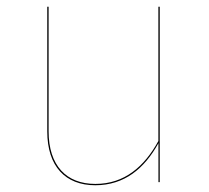

<svg xmlns="http://www.w3.org/2000/svg" viewBox="-20 -537 615 566"><path d="M450.9 -517.2H446.9V-121.3C405.9 -46.6 347.4 5.2 261.1 5.2C175.6 5.2 123.3 -48.8 123.3 -150.1V-517.2H119.3V-149.9C119.3 -46 173.3 9.1 260.8 9.1C346.8 9.1 405.7 -40.1 447.1 -115L447.1 0H450.9Z"/></svg>

Font: Fira Sans Four
Style: Regular
Weight: 100
Designer: Carrois Corporate & Edenspiekermann AG
Foundry: Carrois Corporate GbR & Edenspiekermann AG
Version: Version 4.203;PS 004.203;hotconv 1.0.88;makeotf.lib2.5.64775